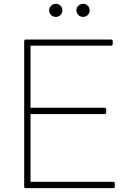

<svg xmlns="http://www.w3.org/2000/svg" viewBox="-20 -967 660 1000"><path d="M578 -11V5Q578 13 570 13H114Q106 13 106 5V-753Q106 -761 114 -761H558Q567 -761 567 -753V-737Q567 -729 558 -729H139V-406H524Q533 -406 533 -397V-382Q533 -373 524 -373H139V-20H570Q578 -20 578 -11ZM413 -947Q428 -947 437.5 -937Q447 -927 447 -913Q447 -899 437 -889Q427 -879 413 -879Q398 -879 388 -889Q378 -899 378 -913Q378 -927 388 -937Q398 -947 413 -947ZM271 -947Q286 -947 295.5 -937Q305 -927 305 -913Q305 -899 295 -889Q285 -879 271 -879Q256 -879 246 -889Q236 -899 236 -913Q236 -927 246 -937Q256 -947 271 -947Z"/></svg>

Font: LINE Seed JP_TTF Thin
Style: Regular
Weight: 250
Designer: LY Corporation & Fontrix & Fontworks
Version: Version 1.008